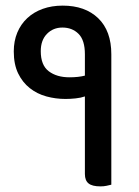

<svg xmlns="http://www.w3.org/2000/svg" viewBox="-20 -652 496 683"><path d="M376 5Q368 7 358.5 9Q349 11 337 11Q308 11 295 0.5Q282 -10 282 -33V-309Q268 -304 249 -302Q230 -300 213 -300Q178 -300 145 -309Q112 -318 86 -338.5Q60 -359 44.5 -391Q29 -423 29 -469Q29 -506 41.5 -536Q54 -566 77 -587.5Q100 -609 132 -620.5Q164 -632 203 -632Q283 -632 329.5 -587Q376 -542 376 -459ZM227 -377Q259 -377 282 -383V-459Q282 -509 259.5 -531.5Q237 -554 202 -554Q169 -554 147 -531.5Q125 -509 125 -470Q125 -420 153.5 -398.5Q182 -377 227 -377Z"/></svg>

Font: Baloo 2 Medium
Style: Regular
Weight: 500
Designer: Sarang Kulkarni and Ek Type
Foundry: Ek Type
Version: Version 1.640;hotconv 1.0.111;makeotfexe 2.5.65597; ttfautoh